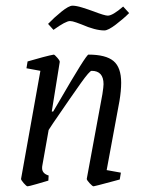

<svg xmlns="http://www.w3.org/2000/svg" viewBox="-20 -646 504 675"><path d="M355 -48 405 -39 401 -15 375 -8Q312 9 309 9Q305 9 295 -2Q285 -13 285 -17L340 -315Q344 -341 344 -350Q344 -397 302 -397Q295 -397 264 -353.5Q233 -310 166 -212L151 -189L129 -65Q128 -61 128 -55Q128 -36 151 -29L150 -11Q137 -7 109 1Q81 9 77 9Q73 9 63.5 -2Q54 -13 54 -17L122 -397L73 -406L77 -430Q104 -438 130.5 -445Q157 -452 169 -454Q172 -454 181.5 -443Q191 -432 190 -428L162 -254H167L187 -288Q283 -454 291 -454Q352 -454 379 -431.5Q406 -409 406 -355Q406 -327 400 -291ZM267 -560Q262 -562 248 -567Q234 -572 226 -572Q211 -572 168 -541L149 -562Q170 -584 196 -605Q222 -626 235 -626Q248 -626 269 -619.5Q290 -613 309 -606Q348 -591 359 -591Q376 -591 413 -623L434 -600Q414 -580 387 -559.5Q360 -539 347 -539Q315 -539 267 -560Z"/></svg>

Font: Grenze Light
Style: Italic
Weight: 300
Italic angle: -10°
Designer: Renata Polastri
Foundry: Omnibus-Type
Version: Version 1.002; ttfautohint (v1.8)